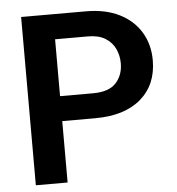

<svg xmlns="http://www.w3.org/2000/svg" viewBox="-51 -759 745 808"><g transform="rotate(-5 321.0 -355.5)"><path d="M341.3 -259.3H202.1V0H67.9V-710.9H341.3Q424.3 -710.9 483.2 -681.2Q542 -651.4 573 -599.6Q604 -547.9 604 -481.4Q604 -378.4 534.9 -318.8Q465.8 -259.3 341.3 -259.3ZM341.3 -605H202.1V-364.7H341.3Q408.7 -364.7 438.7 -397.5Q468.8 -430.2 468.8 -480.5Q468.8 -513.2 455.6 -541.5Q442.4 -569.8 414.3 -587.4Q386.2 -605 341.3 -605Z"/></g></svg>

Font: Vazirmatn FD SemiBold
Style: Regular
Weight: 600
Designer: Saber Rastikerdar
Foundry: Saber Rastikerdar
Version: Version 33.001